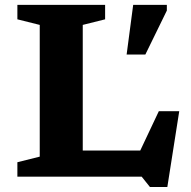

<svg xmlns="http://www.w3.org/2000/svg" viewBox="-20 -727 784 790"><path d="M668.5 42.5H597L563 0H51.5V-59.5L143.5 -82.5V-624.5L51.5 -647.5V-707H412.5V-647.5L320.5 -624.5V-107.5H557L633.5 -269.5H717.5ZM501 -502.5 528 -707H666.5V-683.5L578 -502.5Z"/></svg>

Font: Newsreader 6pt SemiBold
Style: Regular
Weight: 600
Designer: Hugues Gentile
Foundry: Production Type
Version: Version 1.003; ttfautohint (v1.8.3)